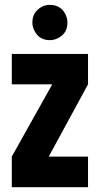

<svg xmlns="http://www.w3.org/2000/svg" viewBox="-20 -782 417 802"><path d="M115.2 -687.5Q115.2 -731.4 153.3 -752.9Q169.9 -761.7 188.5 -761.7Q232.4 -761.7 252.9 -723.6Q261.7 -706.1 261.7 -687.5Q261.7 -642.6 222.7 -623Q206.1 -614.3 188.5 -614.3Q143.6 -614.3 124 -653.3Q115.2 -669.9 115.2 -687.5ZM29.3 0V-127.9L198.2 -429.7H29.3V-556.6H347.7V-429.7L183.6 -127.9H347.7V0Z"/></svg>

Font: Post No Bills Colombo ExtraBold
Style: Regular
Weight: 800
Designer: Kosala Senevirathne, Siva Puranthara, Lasantha Premarathna, Tharique Azeez
Foundry: Mooniak
Version: Version 1.220 ; ttfautohint (v1.6)